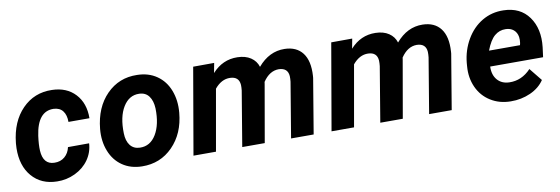

<svg xmlns="http://www.w3.org/2000/svg" viewBox="-46 -842 3375 1157"><g transform="rotate(-10 1641.5 -263.5)"><path d="M232.9 -103.5Q271 -102.5 296.4 -124.3Q321.8 -146 329.6 -182.1L459 -182.6Q455.6 -127 424.1 -82.5Q392.6 -38.1 340.1 -13.2Q287.6 11.7 229.5 10.3Q133.3 8.8 77.1 -56.2Q21 -121.1 22.9 -229L24.4 -255.9L24.9 -261.2Q38.1 -390.1 111.8 -465.6Q185.5 -541 293.9 -538.1Q383.3 -536.1 435.8 -479.7Q488.3 -423.3 487.3 -331.1H358.9Q358.9 -373.5 340.3 -397.9Q321.8 -422.4 284.7 -424.3Q186 -427.2 165 -280.3Q157.7 -227.1 159.7 -190.4Q164.6 -105 232.9 -103.5Z M814.5 -538.1Q884.3 -537.1 934.8 -502.2Q985.4 -467.3 1009 -406Q1032.7 -344.7 1025.9 -270Q1014.6 -144 938.2 -66.2Q861.8 11.7 749.5 9.8Q680.7 8.8 630.4 -25.6Q580.1 -60.1 556.2 -121.1Q532.2 -182.1 539.1 -255.9Q551.8 -386.7 627.9 -463.9Q704.1 -541 814.5 -538.1ZM675.3 -205.6Q676.3 -158.7 697.3 -131.6Q718.3 -104.5 756.3 -103.5Q819.8 -101.6 856 -161.9Q892.1 -222.2 889.6 -320.3Q887.7 -367.2 866.9 -395.3Q846.2 -423.3 807.6 -424.3Q746.1 -426.3 709.2 -366.5Q672.4 -306.6 675.3 -205.6Z M1285.2 -528.8 1273.9 -468.8Q1337.9 -540 1428.7 -538.1Q1477.5 -537.1 1509.8 -515.6Q1542 -494.1 1553.2 -457.5Q1623 -540 1717.3 -538.1Q1790 -536.6 1826.9 -488.3Q1863.8 -439.9 1857.9 -348.6L1856.9 -336.4L1800.8 0H1662.6L1718.8 -337.4Q1720.7 -355.5 1720.2 -371.1Q1716.8 -422.4 1661.6 -423.8Q1605 -423.8 1564.5 -363.3L1563 -352.1L1501.5 0H1363.8L1419.9 -336.4Q1421.9 -354.5 1421.4 -370.1Q1418 -421.9 1363.3 -423.3Q1311 -424.8 1269 -374L1203.1 0H1065.4L1156.7 -528.3Z M2129.9 -528.8 2118.7 -468.8Q2182.6 -540 2273.4 -538.1Q2322.3 -537.1 2354.5 -515.6Q2386.7 -494.1 2397.9 -457.5Q2467.8 -540 2562 -538.1Q2634.8 -536.6 2671.6 -488.3Q2708.5 -439.9 2702.6 -348.6L2701.7 -336.4L2645.5 0H2507.3L2563.5 -337.4Q2565.4 -355.5 2564.9 -371.1Q2561.5 -422.4 2506.3 -423.8Q2449.7 -423.8 2409.2 -363.3L2407.7 -352.1L2346.2 0H2208.5L2264.6 -336.4Q2266.6 -354.5 2266.1 -370.1Q2262.7 -421.9 2208 -423.3Q2155.8 -424.8 2113.8 -374L2047.9 0H1910.2L2001.5 -528.3Z M3005.9 9.8Q2936.5 9.3 2883.1 -24.2Q2829.6 -57.6 2803.2 -116Q2776.9 -174.3 2782.7 -244.6L2784.2 -264.2Q2791.5 -341.3 2829.1 -405.8Q2866.7 -470.2 2925.8 -505.1Q2984.9 -540 3056.6 -538.1Q3158.7 -536.1 3211.2 -463.1Q3263.7 -390.1 3251 -278.3L3243.2 -218.3H2919.4Q2917.5 -167 2944.3 -136.2Q2971.2 -105.5 3017.6 -104.5Q3092.8 -102.5 3149.4 -162.6L3212.4 -84.5Q3182.6 -39.6 3126.5 -14.4Q3070.3 10.7 3005.9 9.8ZM3049.8 -424.3Q3011.7 -425.3 2982.2 -400.4Q2952.6 -375.5 2929.2 -314H3118.7L3121.6 -326.7Q3124.5 -346.2 3122.1 -363.8Q3117.2 -392.1 3098.1 -408Q3079.1 -423.8 3049.8 -424.3Z"/></g></svg>

Font: RobotoDraft
Style: Bold Italic
Weight: 700
Italic angle: -12°
Version: Version 2.001150; 2014